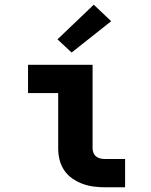

<svg xmlns="http://www.w3.org/2000/svg" viewBox="-20 -795 640 815"><path d="M427 0Q403 0 378.5 -3Q354 -6 331 -14.5Q308 -23 287.5 -37Q267 -51 253 -71.5Q239 -92 233 -116Q227 -140 227 -165V-400H99V-520H373V-165Q373 -155 377 -145.5Q381 -136 389 -130Q397 -124 407 -122Q417 -120 427 -120H511V0ZM284 -572 224 -628 378 -775 452 -705Z"/></svg>

Font: Iosevka SS04 Heavy Extended
Style: Regular
Weight: 900
Width: 7
Monospace: yes
Designer: Belleve Invis
Foundry: Belleve Invis
Version: Version 19.0.0; ttfautohint (v1.8.4)